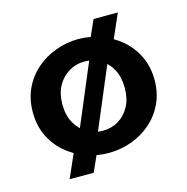

<svg xmlns="http://www.w3.org/2000/svg" viewBox="-95 -639 790 809"><g transform="rotate(-15 299.5 -235.0)"><path d="M216 78H111L173 -63L190 -75L329 -405L327 -422L383 -548H489L417 -384L401 -376L269 -63L271 -45ZM299 14Q248 14 200 -3.5Q152 -21 114.5 -53.5Q77 -86 55.5 -131.5Q34 -177 34 -234Q34 -291 55.5 -337Q77 -383 114.5 -415.5Q152 -448 200 -465.5Q248 -483 299 -483Q350 -483 397.5 -465.5Q445 -448 483 -415.5Q521 -383 543 -337Q565 -291 565 -234Q565 -177 543.5 -131.5Q522 -86 485 -53.5Q448 -21 400 -3.5Q352 14 299 14ZM299 -83Q338 -83 368.5 -101.5Q399 -120 417 -153.5Q435 -187 435 -234Q435 -281 417 -314.5Q399 -348 368.5 -366.5Q338 -385 299 -385Q262 -385 231 -366.5Q200 -348 181.5 -314.5Q163 -281 163 -234Q163 -187 181.5 -153.5Q200 -120 231 -101.5Q262 -83 299 -83Z"/></g></svg>

Font: BioRhyme
Style: Bold
Weight: 700
Designer: Aoife Mooney
Foundry: Aoife Mooney Type
Version: Version 1.600;gftools[0.9.33]